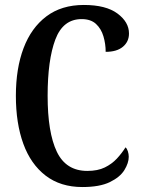

<svg xmlns="http://www.w3.org/2000/svg" viewBox="-20 -744 571 774"><path d="M312 10Q224 10 164 -36Q104 -82 74 -164.5Q44 -247 44 -358Q44 -468 75 -550Q106 -632 167 -678Q228 -724 318 -724Q407 -724 453.5 -689.5Q500 -655 500 -609Q500 -576 475.5 -555.5Q451 -535 406 -535Q406 -567 397 -597.5Q388 -628 367 -647.5Q346 -667 309 -667Q234 -667 203 -584.5Q172 -502 172 -358Q172 -210 209 -132.5Q246 -55 332 -55Q374 -55 402.5 -69Q431 -83 451 -104.5Q471 -126 486 -150Q492 -145 495.5 -134Q499 -123 499 -112Q499 -87 481.5 -58.5Q464 -30 423 -10Q382 10 312 10Z"/></svg>

Font: Noto Serif Myanmar ExtraCondensed SemiBold
Style: Regular
Weight: 600
Width: 2
Designer: Ben Mitchell and the Monotype Design Team
Foundry: Monotype Imaging Inc.
Version: Version 2.106; ttfautohint (v1.8.4.7-5d5b)